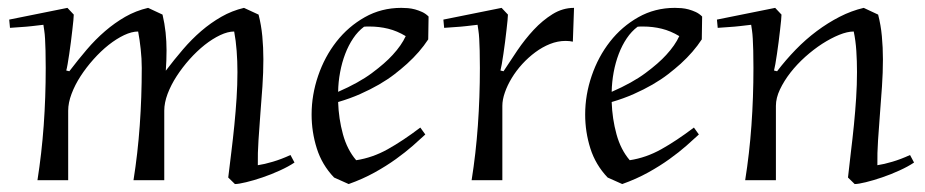

<svg xmlns="http://www.w3.org/2000/svg" viewBox="-20 -458 2352 488"><path d="M728.5 -44.9Q713.4 -34.7 691.4 -24.7Q669.4 -14.6 647.2 -7.1Q625 0.5 605.7 5.1Q586.4 9.8 577.1 9.8L560.1 -6.8Q564 -38.6 568.1 -72.5Q572.3 -106.4 575.7 -140.6Q579.1 -174.8 581.3 -208.7Q583.5 -242.7 583.5 -274.9Q583.5 -302.7 581.5 -328.6Q579.6 -354.5 575.2 -377.9Q559.1 -377.9 539.6 -368.7Q520 -359.4 500.2 -343.8Q480.5 -328.1 461.9 -307.4Q443.4 -286.6 429 -264.4Q414.6 -242.2 406 -219.5Q397.5 -196.8 397.5 -176.8V0H319.3Q330.1 -67.9 335.2 -139.2Q340.3 -210.4 340.3 -285.2Q340.3 -309.1 337.6 -333.3Q335 -357.4 331.1 -377.9Q314.9 -377.9 295.4 -368.7Q275.9 -359.4 256.1 -343.8Q236.3 -328.1 217.8 -307.4Q199.2 -286.6 184.8 -264.4Q170.4 -242.2 161.9 -219.5Q153.3 -196.8 153.3 -176.8V0H75.2Q85.9 -67.9 91.1 -139.2Q96.2 -210.4 96.2 -285.2Q96.2 -311.5 95.7 -329.3Q95.2 -347.2 94.5 -359.6Q93.8 -372.1 92.5 -380.1Q91.3 -388.2 90.3 -395Q76.2 -393.1 61 -391.6Q48.3 -390.1 33.2 -389.2Q18.1 -388.2 5.4 -387.2L3.4 -408.2L151.4 -438L167.5 -420.9Q167.5 -417 166.5 -406.2Q165.5 -395.5 163.8 -381.3Q162.1 -367.2 160.2 -351.3Q158.2 -335.4 156 -321Q153.8 -306.6 151.9 -295.2Q149.9 -283.7 148.4 -278.8L156.2 -276.9Q178.2 -305.7 200.4 -331.8Q222.7 -357.9 247.1 -378.9Q271.5 -399.9 298.3 -415.3Q325.2 -430.7 356.4 -438L393.1 -420.9Q398.4 -398.4 400.9 -375.5Q403.3 -352.5 403.3 -330.1Q403.3 -316.9 402.8 -304Q402.3 -291 401.4 -278.3Q422.9 -306.6 445.1 -332.5Q467.3 -358.4 491.5 -379.2Q515.6 -399.9 542.5 -415.3Q569.3 -430.7 600.1 -438L637.2 -420.9Q644 -394.5 646.7 -366Q649.4 -337.4 649.4 -307.1Q649.4 -273.4 647 -238.5Q644.5 -203.6 641.8 -169.2Q639.2 -134.8 637 -101.6Q634.8 -68.4 635.3 -38.1Q651.9 -40.5 673.3 -46.9Q694.8 -53.2 718.3 -64Z M1068.4 -357.9Q1047.4 -325.7 1014.6 -295.9Q1000.5 -283.2 982.9 -269.5Q965.3 -255.9 943.4 -243.2Q921.4 -230.5 895.5 -219Q869.6 -207.5 839.4 -198.7Q840.8 -156.2 851.6 -116.9Q862.3 -77.6 885.3 -50.8Q926.8 -57.1 965.3 -78.6Q1003.9 -100.1 1048.3 -133.8L1061 -116.2Q1047.9 -104 1029.3 -87.6Q1010.7 -71.3 986.3 -53.7Q961.9 -36.1 931.9 -19.5Q901.9 -2.9 866.2 9.8L829.1 -6.8Q798.3 -39.1 785.2 -80.8Q772 -122.6 772 -167Q772 -216.8 788.6 -265.4Q805.2 -314 835.2 -352.3Q865.2 -390.6 907.2 -414.3Q949.2 -438 1000 -438Q1007.8 -438 1016.8 -437.3Q1025.9 -436.5 1034.9 -434.1Q1043.9 -431.6 1053 -427.5Q1062 -423.3 1069.3 -416ZM1011.2 -366.2Q989.3 -379.4 966.6 -385Q943.8 -390.6 918.9 -390.6Q915.5 -390.6 912.4 -390.6Q909.2 -390.6 905.3 -390.1Q889.6 -378.4 877.7 -360.6Q865.7 -342.8 857.4 -321Q849.1 -299.3 844.5 -274.7Q839.8 -250 839.4 -224.6Q892.1 -247.6 925.5 -272.5Q959 -297.4 978 -318.4Q1000.5 -342.8 1011.2 -366.2Z M1436 -352.1Q1427.7 -354 1417.5 -354Q1397.5 -354 1377.9 -346.2Q1358.4 -338.4 1340.6 -325.2Q1322.8 -312 1307.4 -295.2Q1292 -278.3 1280.8 -259.8Q1269.5 -241.2 1263.2 -222.9Q1256.8 -204.6 1256.8 -189V0H1178.7Q1189.5 -67.9 1194.6 -139.2Q1199.7 -210.4 1199.7 -285.2Q1199.7 -311.5 1199.2 -329.3Q1198.7 -347.2 1198 -359.6Q1197.3 -372.1 1196 -380.1Q1194.8 -388.2 1193.8 -395Q1179.7 -393.1 1164.6 -391.6Q1151.9 -390.1 1136.7 -389.2Q1121.6 -388.2 1108.9 -387.2L1106.9 -408.2L1254.9 -438L1271 -420.9Q1271 -417 1270 -406.2Q1269 -395.5 1267.3 -381.3Q1265.6 -367.2 1263.7 -351.3Q1261.7 -335.4 1259.5 -321Q1257.3 -306.6 1255.4 -295.2Q1253.4 -283.7 1252 -278.8L1259.8 -276.9Q1275.9 -301.8 1294.9 -329.8Q1314 -357.9 1336.4 -382.1Q1358.9 -406.2 1384.5 -422.1Q1410.2 -438 1439 -438Z M1763.7 -357.9Q1742.7 -325.7 1710 -295.9Q1695.8 -283.2 1678.2 -269.5Q1660.6 -255.9 1638.7 -243.2Q1616.7 -230.5 1590.8 -219Q1564.9 -207.5 1534.7 -198.7Q1536.1 -156.2 1546.9 -116.9Q1557.6 -77.6 1580.6 -50.8Q1622.1 -57.1 1660.6 -78.6Q1699.2 -100.1 1743.7 -133.8L1756.3 -116.2Q1743.2 -104 1724.6 -87.6Q1706.1 -71.3 1681.6 -53.7Q1657.2 -36.1 1627.2 -19.5Q1597.2 -2.9 1561.5 9.8L1524.4 -6.8Q1493.7 -39.1 1480.5 -80.8Q1467.3 -122.6 1467.3 -167Q1467.3 -216.8 1483.9 -265.4Q1500.5 -314 1530.5 -352.3Q1560.5 -390.6 1602.5 -414.3Q1644.5 -438 1695.3 -438Q1703.1 -438 1712.2 -437.3Q1721.2 -436.5 1730.2 -434.1Q1739.3 -431.6 1748.3 -427.5Q1757.3 -423.3 1764.6 -416ZM1706.5 -366.2Q1684.6 -379.4 1661.9 -385Q1639.2 -390.6 1614.3 -390.6Q1610.8 -390.6 1607.7 -390.6Q1604.5 -390.6 1600.6 -390.1Q1585 -378.4 1573 -360.6Q1561 -342.8 1552.7 -321Q1544.4 -299.3 1539.8 -274.7Q1535.2 -250 1534.7 -224.6Q1587.4 -247.6 1620.8 -272.5Q1654.3 -297.4 1673.3 -318.4Q1695.8 -342.8 1706.5 -366.2Z M2303.2 -44.9Q2288.1 -34.7 2266.1 -24.7Q2244.1 -14.6 2221.9 -7.1Q2199.7 0.5 2180.7 5.1Q2161.6 9.8 2152.3 9.8L2135.3 -6.8Q2138.7 -38.6 2142.8 -72.5Q2147 -106.4 2150.4 -140.6Q2153.8 -174.8 2156 -208.7Q2158.2 -242.7 2158.2 -274.9Q2158.2 -302.7 2156.5 -328.6Q2154.8 -354.5 2149.9 -377.9Q2133.8 -377.9 2112.8 -369.4Q2091.8 -360.8 2069.8 -346.7Q2047.9 -332.5 2026.6 -313.5Q2005.4 -294.4 1989 -273.4Q1972.7 -252.4 1962.4 -230.7Q1952.1 -209 1952.1 -189V0H1874Q1884.8 -67.9 1889.9 -139.2Q1895 -210.4 1895 -285.2Q1895 -311.5 1894.5 -329.3Q1894 -347.2 1893.3 -359.6Q1892.6 -372.1 1891.4 -380.1Q1890.1 -388.2 1889.2 -395Q1875 -393.1 1859.9 -391.6Q1847.2 -390.1 1832 -389.2Q1816.9 -388.2 1804.2 -387.2L1802.2 -408.2L1950.2 -438L1966.3 -420.9Q1966.3 -417 1965.3 -406.2Q1964.4 -395.5 1962.6 -381.3Q1960.9 -367.2 1959 -351.3Q1957 -335.4 1954.8 -321Q1952.6 -306.6 1950.7 -295.2Q1948.7 -283.7 1947.3 -278.8L1955.1 -276.9Q1977.1 -305.7 2002.4 -331.8Q2027.8 -357.9 2055.9 -378.9Q2084 -399.9 2114 -415.3Q2144 -430.7 2175.3 -438L2211.9 -420.9Q2218.8 -394.5 2221.4 -366Q2224.1 -337.4 2224.1 -307.1Q2224.1 -273.4 2221.7 -238.5Q2219.2 -203.6 2216.6 -169.2Q2213.9 -134.8 2211.7 -101.6Q2209.5 -68.4 2210 -38.1Q2226.6 -40.5 2248 -46.9Q2269.5 -53.2 2293 -64Z"/></svg>

Font: Simonetta
Style: Italic
Weight: 400
Italic angle: -2°
Designer: Gayaneh Bagdasaryan
Foundry: BrownFox
Version: Version 1.001